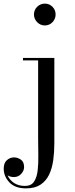

<svg xmlns="http://www.w3.org/2000/svg" viewBox="-92 -780 412 1060"><path d="M95.5 -700Q95.5 -725 113.2 -742.5Q131 -760 155.5 -760Q180.5 -760 197.8 -742.5Q215 -725 215 -700Q215 -675.5 197.8 -657.5Q180.5 -639.5 155.5 -639.5Q131 -639.5 113.2 -657.5Q95.5 -675.5 95.5 -700ZM208 -460V11.5Q208 60.5 201.8 105.2Q195.5 150 178.8 184.8Q162 219.5 131.2 239.8Q100.5 260 51.5 260Q-9 260 -40.2 226.8Q-71.5 193.5 -71.5 151Q-71.5 120 -54.2 104.5Q-37 89 -14.5 89Q4.5 89 22.8 101Q41 113 41 143Q41 162 25.2 179.8Q9.5 197.5 -15.5 197.5Q-35.5 197.5 -50 188Q-39.5 213.5 -14.8 230Q10 246.5 46 246.5Q80 246.5 95.8 223Q111.5 199.5 116 160.8Q120.5 122 119.5 74.8Q118.5 27.5 118.5 -20V-446.5H35V-460Z"/></svg>

Font: Bodoni Moda 16pt
Style: Regular
Weight: 400
Version: Version 2.3